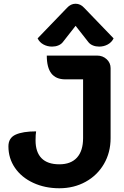

<svg xmlns="http://www.w3.org/2000/svg" viewBox="-20 -997 661 1026"><path d="M25 -215Q25 -260 63.5 -277.5Q102 -295 173 -295Q170 -279 170 -247Q170 -184 202 -151.5Q234 -119 297 -119Q359 -119 391.5 -155Q424 -191 424 -259V-573H329Q279 -573 254.5 -604.5Q230 -636 230 -700H499Q529 -700 550 -680.5Q571 -661 571 -633V-259Q571 -182 535.5 -121Q500 -60 437.5 -25.5Q375 9 297 9Q220 9 157.5 -20Q95 -49 60 -100Q25 -151 25 -215ZM258 -748Q233 -748 212 -759.5Q191 -771 181 -792L338 -955Q358 -977 384 -977Q410 -977 430 -955L587 -792Q577 -771 556 -759.5Q535 -748 510 -748Q492 -748 477 -754Q462 -760 453 -771L384 -859L315 -771Q306 -760 291 -754Q276 -748 258 -748Z"/></svg>

Font: K2D ExtraBold
Style: Regular
Weight: 800
Designer: Katatrad Aksorn Co.,Ltd.
Foundry: Cadson Demak Co.,Ltd.
Version: Version 1.000; ttfautohint (v1.6)